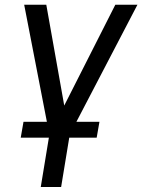

<svg xmlns="http://www.w3.org/2000/svg" viewBox="-20 -565 585 790"><path d="M76.7 -63.9H172.9L79.5 -545.5H170.5L244.3 -130.7L454.5 -545.5H545.5L294.4 -63.9H389.2L377.8 1.4H264.9L231.5 204.5H147.7L181.1 1.4H65.3Z"/></svg>

Font: Inter P
Style: Italic
Weight: 400
Italic angle: -9.40001°
Designer: Rasmus Andersson
Foundry: rsms
Version: Version 3.018;git-588b23468